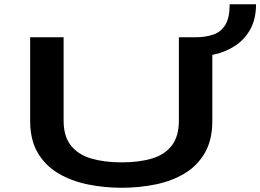

<svg xmlns="http://www.w3.org/2000/svg" viewBox="-20 -876 1230 907"><path d="M554.5 11Q472.5 11 395 -4.8Q317.5 -20.5 256 -56.8Q194.5 -93 158.5 -154Q122.5 -215 122.5 -304.5V-700H280.5V-306Q280.5 -232 314.8 -188.8Q349 -145.5 410.8 -127.2Q472.5 -109 554.5 -109Q637 -109 697.8 -127.2Q758.5 -145.5 791.8 -188.8Q825 -232 825 -306V-700H903.5Q951.5 -700 988 -712.8Q1024.5 -725.5 1044.8 -759.2Q1065 -793 1065 -856H1189.5Q1189.5 -786 1162 -736.8Q1134.5 -687.5 1087.8 -657.8Q1041 -628 983 -616.5V-304.5Q983 -215 947.8 -154Q912.5 -93 852.2 -56.8Q792 -20.5 715 -4.8Q638 11 554.5 11Z"/></svg>

Font: Trispace Expanded SemiBold
Style: Regular
Weight: 600
Width: 7
Designer: Tyler Finck
Foundry: Etcetera Type Company
Version: Version 1.210; ttfautohint (v1.8.3)